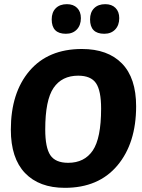

<svg xmlns="http://www.w3.org/2000/svg" viewBox="-20 -890 682 921"><path d="M301 -870Q332 -870 350 -852Q368 -834 368 -803Q368 -769 348.5 -748.5Q329 -728 296 -728Q228 -728 228 -797Q228 -831 247.5 -850.5Q267 -870 301 -870ZM485 -870Q516 -870 534 -852Q552 -834 552 -803Q552 -769 532.5 -748.5Q513 -728 480 -728Q412 -728 412 -797Q412 -831 431.5 -850.5Q451 -870 485 -870ZM373 -655Q497 -655 565 -585.5Q633 -516 633 -380Q633 -203 543 -96Q453 11 291 11Q168 11 100 -60Q32 -131 32 -268Q32 -445 121.5 -550Q211 -655 373 -655ZM355 -527Q277 -527 237 -468.5Q197 -410 197 -269Q197 -182 221.5 -145.5Q246 -109 307 -109Q385 -109 425 -168Q465 -227 465 -369Q465 -455 440.5 -491Q416 -527 355 -527Z"/></svg>

Font: Alegreya Sans SC ExtraBold
Style: Italic
Weight: 800
Italic angle: -7°
Designer: Juan Pablo del Peral
Foundry: Huerta Tipografica
Version: Version 2.007